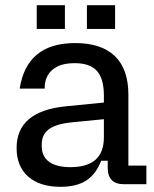

<svg xmlns="http://www.w3.org/2000/svg" viewBox="-20 -710 593 740"><path d="M213.2 10Q133.6 10 88.8 -29.3Q44 -68.6 44 -139.4Q44 -210.6 91.4 -250.6Q138.8 -290.6 231.2 -300L380.4 -314.8V-250.6L258 -238.6Q197.2 -232.8 169 -212.3Q140.8 -191.8 140.8 -152.8V-147.4Q140.8 -107 169.2 -86.4Q197.6 -65.8 251.4 -65.8Q316 -65.8 348.2 -94.4Q380.4 -123 380.4 -180.8V-264.2V-277.8V-341.4Q380.4 -406.8 353.5 -436.7Q326.6 -466.6 267.8 -466.6Q226.2 -466.6 200.7 -453.4Q175.2 -440.2 163.7 -418.9Q152.2 -397.6 152.2 -372.6V-368.6H55.8Q69.8 -457 123.3 -500.5Q176.8 -544 269.6 -544Q370.8 -544 422.8 -493.7Q474.8 -443.4 474.8 -345.4V-71.8H544.2V0H458Q395.2 0 395.2 -62.8V-90.4H369.8Q350.2 -39 312.8 -14.5Q275.4 10 213.2 10ZM121.6 -598.6V-690H230.2V-598.6ZM315 -598.6V-690H423.6V-598.6Z"/></svg>

Font: Mozilla Headline ExtraLight
Style: Regular
Weight: 200
Designer: Studio DRAMA
Foundry: Studio DRAMA
Version: Version 1.000